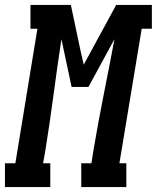

<svg xmlns="http://www.w3.org/2000/svg" viewBox="-62 -755 633 775"><path d="M-42 0V-96H0L89 -639H61V-735H224L264 -546L276 -494L407 -735H551V-639H510L420 -96H448V0H266V-96H307L315 -147Q334 -260 356.5 -372.5Q379 -485 400 -597L295 -404H227L186 -597Q169 -485 154 -372Q139 -259 121 -147L112 -96H141V0Z"/></svg>

Font: Iosevka Gothic
Style: Bold Italic
Weight: 700
Italic angle: -9°
Monospace: yes
Designer: Belleve Invis
Foundry: Belleve Invis
Version: Version 15.5.1; ttfautohint (v1.8.4)